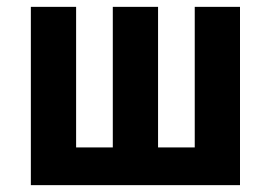

<svg xmlns="http://www.w3.org/2000/svg" viewBox="-20 -540 790 560"><path d="M70 0V-520H202V-110H309V-520H441V-110H548V-520H680V0Z"/></svg>

Font: Iosevka Aile Extrabold
Style: Regular
Weight: 800
Designer: Belleve Invis
Foundry: Belleve Invis
Version: Version 27.3.5; ttfautohint (v1.8.4)